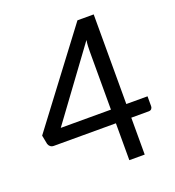

<svg xmlns="http://www.w3.org/2000/svg" viewBox="-131 -819 841 922"><g transform="rotate(-20 290.0 -358.0)"><path d="M451.2 -258.3H559.6V-207.5Q559.6 -199.7 554.7 -194.1Q549.8 -188.5 540 -188.5H451.2V0H372.6V-188.5H55.2Q44.9 -188.5 37.8 -194.3Q30.8 -200.2 28.3 -208.5L19.5 -253.9L368.2 -716.3H451.2ZM372.6 -554.2Q372.6 -566.9 373.3 -582Q374 -597.2 376.5 -612.8L116.2 -258.3H372.6Z"/></g></svg>

Font: Kantumruy
Style: Regular
Weight: 400
Foundry: Sovichet Tep
Version: Version 1.20 August 16, 2013